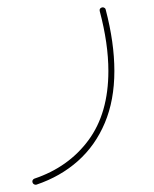

<svg xmlns="http://www.w3.org/2000/svg" viewBox="-20 -265 428 532"><path d="M261.7 -244.1Q258.8 -243.2 257.1 -240.7Q255.4 -238.3 256.3 -234.4Q280.3 -144 280.3 -68.4Q280.3 48.8 225.1 123.5Q169.9 198.2 75.2 230Q72.3 231 70.6 234.1Q68.8 237.3 70.3 241.2Q71.3 244.1 74.5 245.8Q77.6 247.6 81.1 246.6Q147.5 224.1 195.8 181.2Q244.1 138.2 270.5 75.4Q296.9 12.7 296.9 -68.4Q296.9 -146.5 272.9 -238.3Q272.5 -240.7 270.8 -242.2Q269 -243.7 266.8 -244.4Q264.6 -245.1 261.7 -244.1Z"/></svg>

Font: Mikhak VF
Style: Regular
Weight: 100
Designer: Amin Abedi
Version: Version 3.001